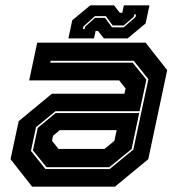

<svg xmlns="http://www.w3.org/2000/svg" viewBox="-20 -700 666 720"><path d="M100.5 0 19.5 -103 50 -245.5 174.5 -348.5H446.5L451 -368L427 -398.5H89.5L119.5 -540H526L607 -437L536 -103L411 0ZM154.5 -73 103.5 -136 121.5 -220.5 188.5 -276H502L473.5 -141L390 -73ZM150.5 -66H391L480 -139L536.5 -403L481.5 -472H170L168.5 -465H477.5L529 -401L503.5 -283H188L115 -223L96 -134ZM199.5 -141.5H372L409 -172L417.5 -212H204.5L179 -191L175 -172ZM236.5 -556 251 -624 318.5 -680H407.5L429.5 -652H438.5L444.5 -680H540.5L526 -612L458.5 -556H369.5L347.5 -584H338.5L332.5 -556ZM291 -591H297.5L299.5 -600L336 -633H374L400 -597.5H444L488 -636L490 -646H483.5L481.5 -637L444 -604.5H402.5L377 -639.5H336L293 -601Z"/></svg>

Font: Tourney ExtraBold
Style: Italic
Weight: 800
Italic angle: -12°
Version: Version 1.015